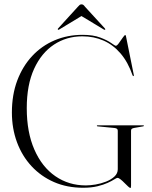

<svg xmlns="http://www.w3.org/2000/svg" viewBox="-20 -874 715 904"><path d="M597 -0.5Q597 7 596.2 9Q595.5 11 593.5 11Q591 11 583.2 4Q575.5 -3 566.2 -12.5Q557 -22 548 -29.2Q539 -36.5 533 -36.5Q529 -36.5 517.8 -29.2Q506.5 -22 487 -13Q467.5 -4 438.8 3Q410 10 371 10Q295.5 10 234.2 -16.8Q173 -43.5 128.5 -91.5Q84 -139.5 60 -204.2Q36 -269 36 -344.5Q36 -427.5 61.2 -494.8Q86.5 -562 131.5 -610.2Q176.5 -658.5 237.2 -684.2Q298 -710 369 -710Q419 -710 452.2 -697.2Q485.5 -684.5 503.5 -671.5Q521.5 -658.5 525.5 -658.5Q531 -658.5 540 -671.2Q549 -684 557.8 -696.5Q566.5 -709 569.5 -709Q570.5 -709 571.5 -708Q572.5 -707 573 -704L610 -521Q610 -520 610.2 -518.5Q610.5 -517 609.5 -516Q608.5 -515.5 607.2 -516Q606 -516.5 604.5 -518.5Q583 -581 548 -622Q513 -663 467.2 -683Q421.5 -703 367.5 -703Q293.5 -703 234.2 -664Q175 -625 140.5 -549.8Q106 -474.5 106 -364.5Q106 -251.5 141.8 -169.8Q177.5 -88 240.5 -44.5Q303.5 -1 384 -1Q404 -1 429.8 -5.2Q455.5 -9.5 479.5 -19Q503.5 -28.5 519 -43Q534.5 -57.5 534.5 -77V-258.5Q534.5 -264.5 530.8 -267.5Q527 -270.5 518.5 -271.5L440.5 -279Q438 -279 437 -279.8Q436 -280.5 436 -281.5Q436 -283 437 -283.5Q438 -284 440 -284H654Q656 -284 656.8 -283.5Q657.5 -283 657.5 -281.5Q657.5 -280.5 656.5 -280Q655.5 -279.5 653.5 -279L611 -271.5Q603.5 -270 600.2 -267.2Q597 -264.5 597 -258.5ZM373.5 -804.5H353.5L468 -735.5Q473 -732.5 474.5 -734Q476 -735 475.8 -736.8Q475.5 -738.5 473.5 -740.5L380.5 -842Q376 -848 372.5 -850.8Q369 -853.5 363.5 -853.5Q359 -853.5 355.2 -850.8Q351.5 -848 346.5 -842L254 -740.5Q252 -738.5 252 -736.8Q252 -735 253 -734Q254.5 -732.5 259.5 -735.5Z"/></svg>

Font: Fraunces 120pt Light
Style: Regular
Weight: 300
Version: Version 1.000;[b76b70a41]